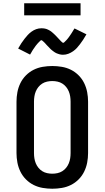

<svg xmlns="http://www.w3.org/2000/svg" viewBox="-20 -1147 640 1175"><path d="M300 8Q271 8 241.5 3Q212 -2 186 -15Q160 -28 139 -49Q118 -70 105 -96.5Q92 -123 86.5 -152Q81 -181 81 -210V-525Q81 -554 86.5 -583Q92 -612 105 -638.5Q118 -665 139 -686Q160 -707 186 -720Q212 -733 241.5 -738Q271 -743 300 -743Q329 -743 358.5 -738Q388 -733 414 -720Q440 -707 461 -686Q482 -665 495 -638.5Q508 -612 513.5 -583Q519 -554 519 -525V-210Q519 -181 513.5 -152Q508 -123 495 -96.5Q482 -70 461 -49Q440 -28 414 -15Q388 -2 358.5 3Q329 8 300 8ZM300 -84Q316 -84 332 -87.5Q348 -91 361.5 -99.5Q375 -108 385 -120.5Q395 -133 401 -147.5Q407 -162 409.5 -178Q412 -194 412 -210V-525Q412 -541 409.5 -557Q407 -573 401 -587.5Q395 -602 385 -614.5Q375 -627 361.5 -635.5Q348 -644 332 -647.5Q316 -651 300 -651Q284 -651 268 -647.5Q252 -644 238.5 -635.5Q225 -627 215 -614.5Q205 -602 199 -587.5Q193 -573 190.5 -557Q188 -541 188 -525V-210Q188 -194 190.5 -178Q193 -162 199 -147.5Q205 -133 215 -120.5Q225 -108 238.5 -99.5Q252 -91 268 -87.5Q284 -84 300 -84ZM366 -812Q361 -812 355.5 -812.5Q350 -813 345 -814.5Q340 -816 335.5 -817.5Q331 -819 326 -821Q321 -823 316.5 -826Q312 -829 308.5 -831.5Q305 -834 300.5 -837.5Q296 -841 292 -844.5Q288 -848 284.5 -852Q281 -856 277.5 -859.5Q274 -863 270.5 -866.5Q267 -870 263 -874.5Q259 -879 255.5 -883Q252 -887 248.5 -890Q245 -893 240.5 -897Q236 -901 234 -901Q230 -901 227 -898Q224 -895 220 -891Q216 -887 213.5 -884.5Q211 -882 209 -879.5Q207 -877 204.5 -874Q202 -871 199.5 -868Q197 -865 194.5 -861Q192 -857 189 -853Q186 -849 183 -844.5Q180 -840 177 -835Q174 -830 171 -824.5Q168 -819 164 -813L91 -850Q101 -868 111 -883Q121 -898 130.5 -910Q140 -922 149.5 -932.5Q159 -943 172.5 -953Q186 -963 201.5 -968.5Q217 -974 234 -974Q239 -974 244.5 -973.5Q250 -973 255 -972Q260 -971 264.5 -969.5Q269 -968 274 -965.5Q279 -963 283.5 -960.5Q288 -958 291.5 -955.5Q295 -953 299.5 -949Q304 -945 308 -941.5Q312 -938 315.5 -934.5Q319 -931 322.5 -927.5Q326 -924 329.5 -920Q333 -916 337 -912Q341 -908 344.5 -904Q348 -900 351.5 -896.5Q355 -893 359.5 -889Q364 -885 366 -885Q370 -885 373 -888Q376 -891 380 -895Q384 -899 386.5 -901.5Q389 -904 391 -906.5Q393 -909 395.5 -912Q398 -915 400.5 -918.5Q403 -922 405.5 -925.5Q408 -929 411 -933.5Q414 -938 417 -942.5Q420 -947 423 -952Q426 -957 429 -962Q432 -967 436 -973L509 -937Q499 -919 489 -904Q479 -889 469.5 -876.5Q460 -864 450.5 -853.5Q441 -843 427.5 -833.5Q414 -824 398.5 -818Q383 -812 366 -812ZM473 -1053H128V-1127H473Z"/></svg>

Font: Iosevka Etoile Semibold
Style: Regular
Weight: 600
Designer: Belleve Invis
Foundry: Belleve Invis
Version: Version 22.1.2; ttfautohint (v1.8.4)